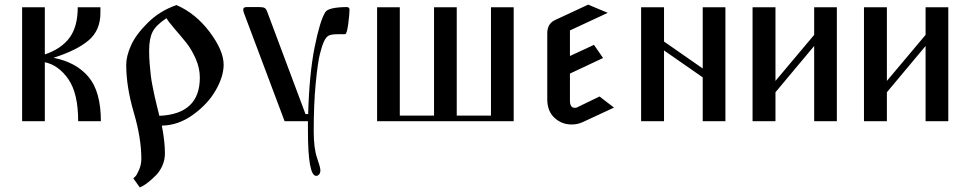

<svg xmlns="http://www.w3.org/2000/svg" viewBox="-20 -532 4243 843"><path d="M77.1 0V-500H176.8V-293Q249 -317.4 285.2 -366.2Q321.3 -415 321.3 -500H420.9V-475.6Q420.9 -398.4 368.7 -354.5Q316.4 -310.5 214.8 -278.3Q314.5 -258.8 368.7 -194.3Q422.9 -129.9 422.9 0H323.2Q323.2 -122.1 280.3 -184.1Q237.3 -246.1 176.8 -258.8V0Z M534.2 -248Q534.2 -285.2 555.2 -332.5Q576.2 -379.9 628.9 -432.1Q681.6 -484.4 754.9 -509.8Q839.8 -472.7 900.9 -391.1Q961.9 -309.6 961.9 -248Q961.9 -196.3 927.2 -135.7Q892.6 -75.2 827.6 -28.3Q762.7 18.6 690.4 19.5Q704.1 87.9 704.1 141.6Q704.1 169.9 692.9 195.3Q681.6 220.7 665 237.3Q648.4 253.9 632.8 266.6Q617.2 279.3 605.5 285.2L593.8 291L565.4 251Q569.3 248 575.2 241.7Q581.1 235.4 590.8 212.9Q600.6 190.4 600.6 165Q600.6 75.2 567.4 -38.1Q534.2 -151.4 534.2 -248ZM634.8 -309.6Q634.8 -280.3 637.2 -251Q639.6 -221.7 642.1 -200.7Q644.5 -179.7 650.4 -150.4Q656.2 -121.1 659.2 -107.9Q662.1 -94.7 669.9 -63Q677.7 -31.2 679.7 -23.4Q857.4 -31.2 857.4 -191.4Q857.4 -233.4 838.9 -274.9Q820.3 -316.4 798.3 -343.8Q776.4 -371.1 748.5 -403.3Q720.7 -435.5 710.9 -452.1Q665 -421.9 649.9 -392.1Q634.8 -362.3 634.8 -309.6Z M1047.9 -490.2Q1047.9 -501 1063.5 -501H1118.2Q1135.7 -501 1142.6 -496.6Q1149.4 -492.2 1154.3 -477.5L1321.3 -31.2H1333Q1337.9 -207 1361.3 -324.2Q1384.8 -441.4 1408.2 -478.5Q1420.9 -500 1502 -501Q1514.6 -501 1514.6 -489.3Q1514.6 -469.7 1508.8 -425.8Q1502.9 -381.8 1495.1 -381.8H1464.8Q1434.6 -381.8 1422.9 -375.5Q1411.1 -369.1 1402.3 -349.6Q1393.6 -331.1 1384.3 -293.9Q1375 -256.8 1366.2 -166Q1357.4 -75.2 1357.4 43.9Q1357.4 119.1 1372.1 161.1Q1386.7 203.1 1386.7 215.8Q1386.7 226.6 1381.3 233.4Q1376 240.2 1368.2 240.2Q1332 240.2 1332 40V0H1229.5L1050.8 -475.6Q1047.9 -484.4 1047.9 -490.2Z M1635.7 0V-500H1735.4V-24.4H1885.7V-500H1985.4V-24.4H2135.7V-500H2235.4V0Z M2382.8 -96.7V-385.7Q2382.8 -429.7 2419.9 -445.3L2562.5 -511.7L2648.4 -475.6L2482.4 -398.4V-286.1L2587.9 -335L2627.9 -277.3L2482.4 -209V-89.8Q2482.4 -58.6 2503.9 -58.6Q2510.7 -58.6 2513.7 -60.5L2612.3 -108.4L2675.8 -59.6L2539.1 3.9Q2515.6 14.6 2490.2 14.6Q2446.3 14.6 2414.6 -14.6Q2382.8 -43.9 2382.8 -96.7Z M2794.9 0V-500H2895.5V-349.6L3065.4 -231.4V-500H3165V0H3065.4V-192.4L2895.5 -310.5V0Z M3284.2 0V-500H3384.8V-176.8L3554.7 -378.9V-500H3654.3V0H3554.7V-330.1L3384.8 -127V0Z M3773.4 0V-500H3874V-176.8L4043.9 -378.9V-500H4143.6V0H4043.9V-330.1L3874 -127V0Z"/></svg>

Font: TriodPostnaja
Style: Medium
Weight: 500
Version: 20110805